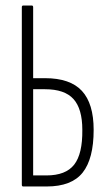

<svg xmlns="http://www.w3.org/2000/svg" viewBox="-20 -675 387 695"><path d="M64 0Q59 0 59 -6V-649Q59 -655 64 -655H95Q100 -655 100 -649V-392H143Q234 -392 276.5 -346Q319 -300 319 -205Q319 -100 279 -50Q239 0 149 0ZM100 -40H148Q218 -40 248.5 -79Q279 -118 278 -205Q278 -281 246 -316.5Q214 -352 143 -352H100Z"/></svg>

Font: Sofia Sans Extra Condensed Light
Style: Regular
Weight: 300
Designer: Botio Nikoltchev, Ani Petrova
Foundry: lettersoup
Version: Version 4.101